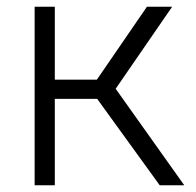

<svg xmlns="http://www.w3.org/2000/svg" viewBox="-20 -551 584 571"><path d="M269 -257H143V0H83V-531H143V-314H268L417 -531H492L324 -287L528 0H455Z"/></svg>

Font: Eudoxus Sans Light
Style: Regular
Weight: 300
Designer: Stijn de Vries
Foundry: tokotype
Version: Version 2.005